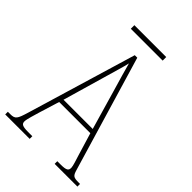

<svg xmlns="http://www.w3.org/2000/svg" viewBox="-243 -926 1027 1027"><g transform="rotate(45 270.0 -413.0)"><path d="M148 -799H389V-826H148ZM-3 0H182V-20H150C105 -20 96 -28 96 -47C96 -64 111 -109 118 -134L154 -251H390L429 -122C436 -99 449 -62 449 -48C449 -28 441 -20 396 -20H371V0H543V-20H531C494 -20 487 -25 477 -59L282 -714H263L77 -93C58 -30 52 -20 15 -20H-3ZM162 -276 230 -511C245 -565 265 -628 272 -661C282 -625 298 -567 319 -497L383 -276Z"/></g></svg>

Font: Noto Serif Myanmar Condensed Thin
Style: Regular
Weight: 100
Width: 3
Designer: Ben Mitchell and the Monotype Design Team
Foundry: Monotype Imaging Inc.
Version: Version 2.106